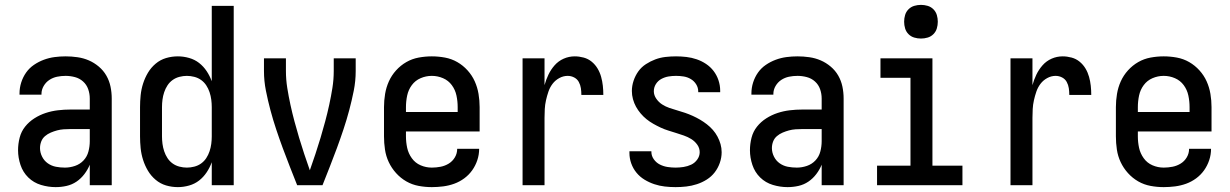

<svg xmlns="http://www.w3.org/2000/svg" viewBox="-20 -759 5040 787"><path d="M208 8Q178 8 148 -1Q118 -10 96 -31.5Q74 -53 64 -83Q54 -113 54 -143Q54 -169 60.5 -194.5Q67 -220 83 -240Q99 -260 121 -274Q143 -288 167.5 -296Q192 -304 217.5 -307Q243 -310 269 -310H348V-355Q348 -375 341.5 -393.5Q335 -412 320.5 -425Q306 -438 287 -443Q268 -448 249 -448Q231 -448 214 -444.5Q197 -441 182.5 -431.5Q168 -422 159 -406.5Q150 -391 150 -374V-371H60V-376Q60 -399 67 -421Q74 -443 87 -461.5Q100 -480 119 -493Q138 -506 159.5 -514Q181 -522 203.5 -525Q226 -528 249 -528Q273 -528 297.5 -524.5Q322 -521 344 -511.5Q366 -502 385 -486Q404 -470 416 -449Q428 -428 433 -404Q438 -380 438 -355V0H348V-84Q340 -64 326 -45.5Q312 -27 293.5 -14.5Q275 -2 253 3Q231 8 208 8ZM246 -72Q267 -72 287.5 -79Q308 -86 322.5 -101.5Q337 -117 342.5 -138Q348 -159 348 -180V-230H269Q255 -230 241 -229Q227 -228 214 -224.5Q201 -221 188 -215.5Q175 -210 164.5 -201Q154 -192 149 -179Q144 -166 144 -152Q144 -134 152.5 -117Q161 -100 176 -89.5Q191 -79 209 -75.5Q227 -72 246 -72Z M709 8Q684 8 660.5 1Q637 -6 618 -22Q599 -38 586.5 -59Q574 -80 566.5 -103.5Q559 -127 556.5 -151.5Q554 -176 554 -200V-320Q554 -344 556.5 -368.5Q559 -393 566.5 -416.5Q574 -440 586.5 -461Q599 -482 618 -498Q637 -514 660.5 -521Q684 -528 709 -528Q732 -528 755 -521.5Q778 -515 796 -501Q814 -487 827 -467.5Q840 -448 848 -426V-735H938V0H848V-94Q840 -72 827 -52.5Q814 -33 796 -19Q778 -5 755 1.5Q732 8 709 8ZM746 -72Q761 -72 776.5 -76Q792 -80 804.5 -89Q817 -98 825.5 -111Q834 -124 839 -139Q844 -154 846 -169.5Q848 -185 848 -200V-320Q848 -335 846 -350.5Q844 -366 839 -381Q834 -396 825.5 -409Q817 -422 804.5 -431Q792 -440 776.5 -444Q761 -448 746 -448Q731 -448 715.5 -444Q700 -440 687.5 -431Q675 -422 666.5 -409Q658 -396 653 -381Q648 -366 646 -350.5Q644 -335 644 -320V-200Q644 -185 646 -169.5Q648 -154 653 -139Q658 -124 666.5 -111Q675 -98 687.5 -89Q700 -80 715.5 -76Q731 -72 746 -72Z M1302 0H1198Q1183 -38 1168 -76Q1153 -114 1139 -152Q1125 -190 1112 -229Q1099 -268 1088.5 -307.5Q1078 -347 1070 -387Q1062 -427 1062 -468V-520H1152V-468Q1152 -433 1157.5 -398.5Q1163 -364 1170.5 -329.5Q1178 -295 1187 -261.5Q1196 -228 1206 -194.5Q1216 -161 1227 -128Q1238 -95 1250 -61Q1262 -95 1273 -128Q1284 -161 1294 -194.5Q1304 -228 1313 -261.5Q1322 -295 1329.5 -329.5Q1337 -364 1342.5 -398.5Q1348 -433 1348 -468V-520H1438V-468Q1438 -427 1430 -387Q1422 -347 1411.5 -307.5Q1401 -268 1388 -229Q1375 -190 1361 -152Q1347 -114 1332 -76Q1317 -38 1302 0Z M1750 8Q1723 8 1696 3Q1669 -2 1645.5 -15.5Q1622 -29 1603.5 -49.5Q1585 -70 1573.5 -94.5Q1562 -119 1558 -146Q1554 -173 1554 -200V-320Q1554 -347 1558.5 -374Q1563 -401 1574 -425.5Q1585 -450 1603.5 -470.5Q1622 -491 1645.5 -504.5Q1669 -518 1696 -523Q1723 -528 1750 -528Q1777 -528 1804 -523Q1831 -518 1854.5 -504.5Q1878 -491 1896.5 -470.5Q1915 -450 1926 -425.5Q1937 -401 1941.5 -374Q1946 -347 1946 -320V-220H1644V-200Q1644 -176 1649 -153Q1654 -130 1668 -110.5Q1682 -91 1704 -81.5Q1726 -72 1750 -72Q1768 -72 1786 -75.5Q1804 -79 1819.5 -88.5Q1835 -98 1844.5 -114Q1854 -130 1854 -149H1944Q1944 -125 1936.5 -102.5Q1929 -80 1915.5 -61Q1902 -42 1883 -28Q1864 -14 1842 -6Q1820 2 1796.5 5Q1773 8 1750 8ZM1644 -300H1856V-320Q1856 -344 1851 -367.5Q1846 -391 1832 -410Q1818 -429 1796 -438.5Q1774 -448 1750 -448Q1726 -448 1704 -438.5Q1682 -429 1668 -410Q1654 -391 1649 -367.5Q1644 -344 1644 -320Z M2122 0V-520H2212V-410Q2218 -432 2228 -453Q2238 -474 2253.5 -491.5Q2269 -509 2290.5 -518.5Q2312 -528 2336 -528Q2354 -528 2372.5 -523Q2391 -518 2405.5 -506Q2420 -494 2429.5 -478Q2439 -462 2444 -444Q2449 -426 2451 -407.5Q2453 -389 2453 -370H2363Q2363 -384 2361 -397.5Q2359 -411 2352.5 -423Q2346 -435 2333.5 -441.5Q2321 -448 2307 -448Q2289 -448 2272.5 -439Q2256 -430 2245 -415.5Q2234 -401 2228 -383.5Q2222 -366 2218 -348Q2214 -330 2213 -312Q2212 -294 2212 -276V0Z M2749 8Q2727 8 2705 5.5Q2683 3 2662 -4Q2641 -11 2622 -22.5Q2603 -34 2589 -51Q2575 -68 2567.5 -89Q2560 -110 2560 -132V-139H2650V-136Q2650 -120 2660 -106Q2670 -92 2685 -84.5Q2700 -77 2716.5 -74.5Q2733 -72 2749 -72Q2765 -72 2781.5 -74.5Q2798 -77 2813 -84Q2828 -91 2838 -105Q2848 -119 2848 -135Q2848 -152 2838 -166Q2828 -180 2813.5 -189Q2799 -198 2783 -203.5Q2767 -209 2751 -214Q2735 -219 2719 -224Q2703 -229 2688 -236Q2673 -243 2658 -251.5Q2643 -260 2630 -270.5Q2617 -281 2606 -294Q2595 -307 2587 -321.5Q2579 -336 2574.5 -352.5Q2570 -369 2570 -386Q2570 -407 2577 -428Q2584 -449 2596.5 -466.5Q2609 -484 2627.5 -496Q2646 -508 2666 -515.5Q2686 -523 2707.5 -525.5Q2729 -528 2751 -528Q2772 -528 2793.5 -525.5Q2815 -523 2835.5 -516Q2856 -509 2874 -497Q2892 -485 2905 -468Q2918 -451 2925 -430Q2932 -409 2932 -388V-381H2842V-384Q2842 -400 2833.5 -413.5Q2825 -427 2811.5 -435Q2798 -443 2782.5 -445.5Q2767 -448 2751 -448Q2735 -448 2720 -445.5Q2705 -443 2691 -435.5Q2677 -428 2668.5 -414.5Q2660 -401 2660 -385Q2660 -369 2670 -354.5Q2680 -340 2694 -331Q2708 -322 2724 -316.5Q2740 -311 2756 -306.5Q2772 -302 2788 -296.5Q2804 -291 2819.5 -284Q2835 -277 2849.5 -268.5Q2864 -260 2877.5 -249.5Q2891 -239 2902 -226.5Q2913 -214 2921 -199Q2929 -184 2933.5 -168Q2938 -152 2938 -135Q2938 -113 2930.5 -91.5Q2923 -70 2909.5 -52.5Q2896 -35 2877 -23Q2858 -11 2836.5 -4Q2815 3 2793 5.5Q2771 8 2749 8Z M3208 8Q3178 8 3148 -1Q3118 -10 3096 -31.5Q3074 -53 3064 -83Q3054 -113 3054 -143Q3054 -169 3060.5 -194.5Q3067 -220 3083 -240Q3099 -260 3121 -274Q3143 -288 3167.5 -296Q3192 -304 3217.5 -307Q3243 -310 3269 -310H3348V-355Q3348 -375 3341.5 -393.5Q3335 -412 3320.5 -425Q3306 -438 3287 -443Q3268 -448 3249 -448Q3231 -448 3214 -444.5Q3197 -441 3182.5 -431.5Q3168 -422 3159 -406.5Q3150 -391 3150 -374V-371H3060V-376Q3060 -399 3067 -421Q3074 -443 3087 -461.5Q3100 -480 3119 -493Q3138 -506 3159.5 -514Q3181 -522 3203.5 -525Q3226 -528 3249 -528Q3273 -528 3297.5 -524.5Q3322 -521 3344 -511.5Q3366 -502 3385 -486Q3404 -470 3416 -449Q3428 -428 3433 -404Q3438 -380 3438 -355V0H3348V-84Q3340 -64 3326 -45.5Q3312 -27 3293.5 -14.5Q3275 -2 3253 3Q3231 8 3208 8ZM3246 -72Q3267 -72 3287.5 -79Q3308 -86 3322.5 -101.5Q3337 -117 3342.5 -138Q3348 -159 3348 -180V-230H3269Q3255 -230 3241 -229Q3227 -228 3214 -224.5Q3201 -221 3188 -215.5Q3175 -210 3164.5 -201Q3154 -192 3149 -179Q3144 -166 3144 -152Q3144 -134 3152.5 -117Q3161 -100 3176 -89.5Q3191 -79 3209 -75.5Q3227 -72 3246 -72Z M3575 0V-80H3712V-440H3589V-520H3802V-80H3925V0ZM3755 -601Q3741 -601 3727.5 -605Q3714 -609 3704 -619Q3694 -629 3690 -642.5Q3686 -656 3686 -670Q3686 -684 3690 -697.5Q3694 -711 3704 -721Q3714 -731 3727.5 -735Q3741 -739 3755 -739Q3769 -739 3782.5 -735Q3796 -731 3806 -721Q3816 -711 3820 -697.5Q3824 -684 3824 -670Q3824 -656 3820 -642.5Q3816 -629 3806 -619Q3796 -609 3782.5 -605Q3769 -601 3755 -601Z M4122 0V-520H4212V-410Q4218 -432 4228 -453Q4238 -474 4253.5 -491.5Q4269 -509 4290.5 -518.5Q4312 -528 4336 -528Q4354 -528 4372.5 -523Q4391 -518 4405.5 -506Q4420 -494 4429.5 -478Q4439 -462 4444 -444Q4449 -426 4451 -407.5Q4453 -389 4453 -370H4363Q4363 -384 4361 -397.5Q4359 -411 4352.5 -423Q4346 -435 4333.5 -441.5Q4321 -448 4307 -448Q4289 -448 4272.5 -439Q4256 -430 4245 -415.5Q4234 -401 4228 -383.5Q4222 -366 4218 -348Q4214 -330 4213 -312Q4212 -294 4212 -276V0Z M4750 8Q4723 8 4696 3Q4669 -2 4645.5 -15.5Q4622 -29 4603.5 -49.5Q4585 -70 4573.5 -94.5Q4562 -119 4558 -146Q4554 -173 4554 -200V-320Q4554 -347 4558.5 -374Q4563 -401 4574 -425.5Q4585 -450 4603.5 -470.5Q4622 -491 4645.5 -504.5Q4669 -518 4696 -523Q4723 -528 4750 -528Q4777 -528 4804 -523Q4831 -518 4854.5 -504.5Q4878 -491 4896.5 -470.5Q4915 -450 4926 -425.5Q4937 -401 4941.5 -374Q4946 -347 4946 -320V-220H4644V-200Q4644 -176 4649 -153Q4654 -130 4668 -110.5Q4682 -91 4704 -81.5Q4726 -72 4750 -72Q4768 -72 4786 -75.5Q4804 -79 4819.5 -88.5Q4835 -98 4844.5 -114Q4854 -130 4854 -149H4944Q4944 -125 4936.5 -102.5Q4929 -80 4915.5 -61Q4902 -42 4883 -28Q4864 -14 4842 -6Q4820 2 4796.5 5Q4773 8 4750 8ZM4644 -300H4856V-320Q4856 -344 4851 -367.5Q4846 -391 4832 -410Q4818 -429 4796 -438.5Q4774 -448 4750 -448Q4726 -448 4704 -438.5Q4682 -429 4668 -410Q4654 -391 4649 -367.5Q4644 -344 4644 -320Z"/></svg>

Font: Iosevka Term Curly Medium
Style: Regular
Weight: 500
Designer: Belleve Invis
Foundry: Belleve Invis
Version: Version 32.3.0